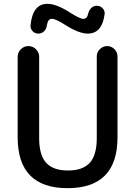

<svg xmlns="http://www.w3.org/2000/svg" viewBox="-20 -970 704 1000"><path d="M72 -255V-674Q72 -697 88.5 -713.5Q105 -730 128 -730Q151 -730 167.5 -713.5Q184 -697 184 -674V-250Q184 -162 220.5 -122Q257 -82 334 -82Q411 -82 447.5 -122Q484 -162 484 -250V-676Q484 -698 500 -714Q516 -730 538 -730Q560 -730 576 -714Q592 -698 592 -676V-255Q592 10 332 10Q72 10 72 -255ZM484 -940Q502 -940 514.5 -927Q527 -914 525 -897Q512 -795 437 -795Q391 -795 320 -840Q271 -872 250 -872Q229 -872 224 -837Q222 -819 209.5 -807Q197 -795 180 -795Q162 -795 150 -807.5Q138 -820 139 -838Q150 -950 227 -950Q274 -950 344 -905Q395 -872 414 -872Q434 -872 439 -898Q443 -916 455 -928Q467 -940 484 -940Z"/></svg>

Font: Rounded Mplus 1c Medium
Style: Regular
Weight: 500
Version: Version 1.059.20150529